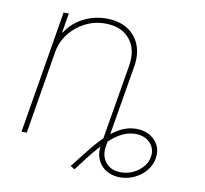

<svg xmlns="http://www.w3.org/2000/svg" viewBox="-76 -636 898 841"><g transform="rotate(10 373.0 -215.5)"><path d="M424.8 -128.9 447.3 -127.9 425.8 0Q418.9 42.5 442.1 71Q465.3 99.6 509.8 99.6Q552.2 99.6 586.7 74Q621.1 48.3 627.9 11.7Q634.8 -24.4 611.1 -50.5Q587.4 -76.7 543.9 -77.1Q516.6 -77.1 488 -64Q459.5 -50.8 426.5 -20Q393.6 10.7 352.5 63.5L307.6 122.1L289.1 110.4L335 51.8Q367.2 9.8 395 -19.3Q422.9 -48.3 447.8 -65.9Q472.7 -83.5 496.3 -91.6Q520 -99.6 543.9 -99.6Q579.6 -99.6 605.2 -84.7Q630.9 -69.8 643.1 -44.4Q655.3 -19 650.4 11.7Q646 42.5 625.5 67.6Q605 92.8 574.7 107.4Q544.4 122.1 509.8 122.1Q482.9 122.1 461.4 112.8Q439.9 103.5 425.5 86.9Q411.1 70.3 405 48.1Q398.9 25.9 403.3 0ZM134.8 -366.2 74.2 0H50.8L141.6 -545.9H165L150.4 -459H153.3Q179.2 -501.5 227.5 -527.1Q275.9 -552.7 332 -552.7Q387.2 -552.7 425.3 -529.1Q463.4 -505.4 480 -463.4Q496.6 -421.4 487.3 -366.2L425.8 0H403.3L464.8 -366.2Q477.1 -439 440.4 -484.4Q403.8 -529.8 331.1 -530.3Q282.7 -530.3 241 -509Q199.2 -487.8 170.9 -450.9Q142.6 -414.1 134.8 -366.2Z"/></g></svg>

Font: Inter Tight Thin
Style: Italic
Weight: 250
Italic angle: -9.39999°
Designer: Rasmus Andersson
Foundry: rsms
Version: Version 3.004